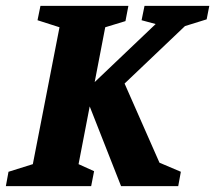

<svg xmlns="http://www.w3.org/2000/svg" viewBox="-39 -635 734 655"><path d="M-19 0 -10 -49 73 -75 164 -542 89 -566 99 -615H399L389 -563L320 -542L284 -355L492 -553L444 -566L454 -615H675L666 -569L592 -546L386 -350L505 -80L578 -49L569 0H374L267 -272L229 -75L282 -51L272 0Z"/></svg>

Font: Manuale ExtraBold
Style: Italic
Weight: 800
Italic angle: -11°
Designer: Eduardo Tunni / Pablo Cosgaya
Foundry: Eduardo Tunni / Pablo Cosgaya
Version: Version 1.002